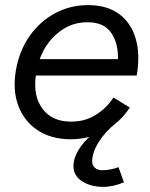

<svg xmlns="http://www.w3.org/2000/svg" viewBox="-20 -532 587 750"><path d="M252 12Q178 11 126 -24Q74 -59 51.5 -119Q29 -179 42 -257Q55 -333 95.5 -391Q136 -449 196.5 -481Q257 -513 328 -512Q401 -511 447 -476Q493 -441 510.5 -379.5Q528 -318 514 -237H120Q109 -156 146.5 -106.5Q184 -57 256 -57Q310 -56 353.5 -83Q397 -110 423 -151L487 -112Q449 -53 387 -20Q325 13 252 12ZM135 -301H441Q442 -365 413.5 -405Q385 -445 323 -445Q260 -446 209.5 -406Q159 -366 135 -301ZM385 198Q334 198 300.5 176Q267 154 267 118Q267 86 286.5 54Q306 22 339 -6Q372 -34 412 -54L433 -51Q391 -18 365.5 23Q340 64 340 99Q340 114 351 123.5Q362 133 378 133Q395 133 413 129.5Q431 126 443 121L464 180Q446 188 424.5 193Q403 198 385 198Z"/></svg>

Font: Figtree
Style: Italic
Weight: 400
Italic angle: -9.5°
Foundry: Erik Kennedy
Version: Version 2.001; ttfautohint (v1.8.4.7-5d5b);gftools[0.9.27]